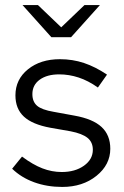

<svg xmlns="http://www.w3.org/2000/svg" viewBox="-20 -730 492 759"><path d="M28 0ZM28 -63 67 -111Q110 -79 147.5 -64.5Q185 -50 224 -50Q277 -50 312 -75Q347 -100 347 -138Q347 -168 326 -185Q305 -202 259 -211L179 -225Q108 -238 74.5 -269Q41 -300 41 -353Q41 -416 90.5 -456Q140 -496 217 -496Q267 -496 312 -481Q357 -466 403 -435L367 -384Q329 -411 291 -423.5Q253 -436 214 -436Q166 -436 137 -415Q108 -394 108 -358Q108 -328 126.5 -312Q145 -296 192 -288L274 -273Q347 -260 381.5 -228Q416 -196 416 -142Q416 -79 361.5 -35Q307 9 226 9Q166 9 115 -9.5Q64 -28 28 -63ZM130 -710 222 -622 314 -710H375L261 -583H183L69 -710Z"/></svg>

Font: Red Hat Text
Style: Regular
Weight: 400
Designer: Pentagram / MCKL
Foundry: Pentagram / MCKL
Version: Version 1.005; Red Hat Text